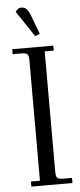

<svg xmlns="http://www.w3.org/2000/svg" viewBox="-61 -940 407 973"><g transform="rotate(-5 143.0 -454.0)"><path d="M22 -676.8V-702.1H231V-676.8H185.1V-65.9Q185.1 -41 192.1 -33.4Q199.2 -25.9 224.1 -25.9H267.1V0H58.1V-25.9H104V-637.2Q104 -662.1 96.9 -669.4Q89.8 -676.8 64.9 -676.8ZM56.2 -889.2Q68.4 -908.2 85.9 -908.2Q103 -908.2 113.3 -897.2Q123.5 -886.2 133.8 -858.9L168 -767.1L144 -757.8Z"/></g></svg>

Font: Dihjauti S
Style: Regular
Weight: 400
Designer: T. Christopher White
Version: Version 3.0.0